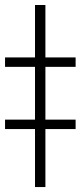

<svg xmlns="http://www.w3.org/2000/svg" viewBox="-59 -756 325 776"><path d="M124.5 -735.8V0H82.5V-735.8ZM-38.6 -485.8V-523.9H246.6V-485.8ZM-38.6 -234.4V-272.5H246.6V-234.4Z"/></svg>

Font: Inter 20pt ExtraLight
Style: Regular
Weight: 250
Version: Version 4.001;git-66647c0bb